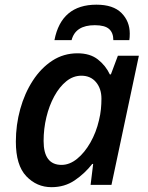

<svg xmlns="http://www.w3.org/2000/svg" viewBox="-20 -774 620 804"><path d="M195.8 9.8Q133.8 9.8 90.1 -36.1Q46.4 -82 46.4 -180.7Q46.4 -251 64.7 -317.1Q83 -383.3 117.2 -436Q151.4 -488.8 198.7 -519.8Q246.1 -550.8 304.7 -550.8Q357.4 -550.8 390.1 -524.9Q422.9 -499 439.9 -462.4H444.3L473.6 -540.5H561.5L446.8 0H359.4L370.1 -87.4H366.2Q334.5 -46.9 292.5 -18.6Q250.5 9.8 195.8 9.8ZM237.8 -83.5Q271.5 -83.5 303 -109.1Q334.5 -134.8 358.6 -177.2Q382.8 -219.7 394.5 -270.5Q400.4 -294.4 402.6 -316.7Q404.8 -338.9 404.8 -360.8Q404.8 -402.8 382.1 -429.9Q359.4 -457 320.8 -457Q286.6 -457 257.8 -433.8Q229 -410.6 207.5 -371.3Q186 -332 174.3 -283.4Q162.6 -234.9 162.6 -183.6Q162.6 -83.5 237.8 -83.5ZM208 -606Q236.8 -754.4 383.8 -754.4Q454.1 -754.4 488.8 -719.5Q523.4 -684.6 523.4 -633.3Q523.4 -616.7 521.5 -606H454.6Q454.6 -636.7 436.8 -652.6Q418.9 -668.5 377 -668.5Q295.9 -668.5 279.8 -606Z"/></svg>

Font: Open Sans SemiBold
Style: Italic
Weight: 600
Italic angle: -12°
Designer: Monotype Design Team
Foundry: Monotype Imaging Inc.
Version: Version 3.003; ttfautohint (v1.8.4)